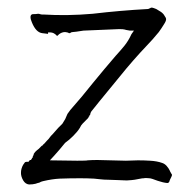

<svg xmlns="http://www.w3.org/2000/svg" viewBox="-20 -488 519 513"><path d="M432.6 -3.9V-2.9Q430.7 1 426.8 1Q416 0 401.4 -4.9L387.7 -9.8Q381.8 -11.7 379.4 -11.7Q377 -11.7 372.1 -12.2Q367.2 -12.7 364.3 -11.7Q359.4 -11.7 355.5 -10.7L339.8 -7.8Q334 -6.8 319.3 -5.9H318.4Q312.5 -5.9 307.6 -6.3Q302.7 -6.8 295.9 -6.8Q270.5 -7.8 267.6 -7.8Q258.8 -7.8 250 -8.8Q241.2 -9.8 231.4 -10.7Q213.9 -11.7 194.3 -11.7Q166 -11.7 139.6 -10.7Q120.1 -9.8 94.7 -3.9Q89.8 -2.9 85 0Q80.1 1 75.2 2.9Q67.4 4.9 57.6 4.9Q47.9 3.9 42 -5.9Q35.2 -17.6 36.1 -28.3Q36.1 -32.2 37.6 -37.6Q39.1 -43 42 -47.9Q44.9 -51.8 46.9 -54.7Q50.8 -55.7 50.8 -55.7H56.6L57.6 -58.6Q58.6 -58.6 59.6 -59.6Q60.5 -60.5 60.5 -60.5H62.5L65.4 -64.5V-66.4H67.4V-69.3Q69.3 -72.3 70.3 -76.2V-77.1Q73.2 -82 80.1 -87.9H81.1Q82 -89.8 83 -89.8L84 -90.8L89.8 -96.7Q90.8 -97.7 91.8 -98.6H92.8Q95.7 -102.5 98.6 -104.5Q101.6 -107.4 105.5 -112.3Q109.4 -116.2 109.4 -116.2L116.2 -125Q116.2 -125 120.1 -128.9L135.7 -146.5Q143.6 -154.3 146.5 -157.2Q150.4 -164.1 154.3 -169.9L160.2 -183.6L168 -194.3Q199.2 -229.5 228.5 -266.6Q258.8 -303.7 289.1 -338.9Q300.8 -351.6 312 -365.2Q323.2 -378.9 331.1 -396.5L337.9 -406.2H327.1Q314.5 -408.2 312.5 -409.2Q309.6 -410.2 297.9 -410.2L203.1 -406.2Q178.7 -402.3 173.8 -402.3Q169.9 -402.3 167 -399.4H164.1Q162.1 -401.4 159.2 -401.4Q156.2 -402.3 153.3 -402.3Q145.5 -402.3 137.7 -396.5Q135.7 -394.5 133.8 -392.6H131.8Q124 -401.4 114.3 -401.4H108.4V-397.5Q100.6 -398.4 92.8 -399.4Q76.2 -401.4 65.4 -427.7Q61.5 -436.5 61.5 -442.4Q61.5 -449.2 67.4 -450.2Q76.2 -450.2 82 -451.2Q85 -451.2 86.9 -450.2Q87.9 -450.2 91.8 -449.2H96.7Q159.2 -445.3 227.5 -451.2Q301.8 -460 375 -463.9Q377 -463.9 379.9 -465.8H380.9L381.8 -466.8Q381.8 -466.8 385.7 -467.8Q390.6 -466.8 397.5 -463.9Q404.3 -460 410.2 -456.1Q417 -451.2 419.9 -445.3Q423.8 -440.4 423.8 -436.5Q423.8 -431.6 418 -422.9Q412.1 -413.1 404.3 -402.3Q396.5 -392.6 387.7 -382.8Q378.9 -373 375 -369.1Q335 -327.1 299.8 -283.2Q227.5 -195.3 226.6 -193.4Q221.7 -188.5 220.7 -180.7L218.8 -179.7V-177.7L216.8 -175.8V-174.8Q216.8 -174.8 214.8 -171.9L201.2 -158.2Q196.3 -153.3 193.4 -146.5Q187.5 -136.7 175.8 -125Q164.1 -113.3 155.3 -107.4L153.3 -105.5Q144.5 -94.7 138.7 -87.9Q128.9 -76.2 125 -72.3L113.3 -59.6L186.5 -58.6Q211.9 -58.6 213.9 -59.6Q225.6 -60.5 240.2 -60.5L316.4 -58.6Q319.3 -58.6 348.6 -59.6Q365.2 -59.6 380.9 -58.6Q399.4 -57.6 413.1 -52.7Q425.8 -48.8 434.6 -30.3V-29.3Q437.5 -25.4 437.5 -24.4Q439.5 -22.5 439.5 -20.5Q439.5 -18.6 437.5 -14.6L434.6 -8.8ZM135.7 -146.5V-145.5Q135.7 -145.5 135.7 -146.5Z"/></svg>

Font: ToneOZ-Zhuyin-Tsuipita-TC
Style: Regular
Weight: 400
Designer: ÂÆ£ÂøóÂáåJeffrey Xuan(jeffreyx@gmail.com, ToneOZ.com) ÈòøÂù§(cjkFonts)
Foundry: ToneOZ
Version: Version 0.240710